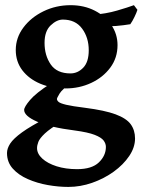

<svg xmlns="http://www.w3.org/2000/svg" viewBox="-20 -489 557 749"><path d="M506.8 51.3Q506.8 85.9 484.1 119.6Q461.4 153.3 423.6 180.7Q385.7 208 339.6 224.1Q293.5 240.2 246.6 240.2Q208 240.2 166.5 232.9Q125 225.6 88.6 209.7Q52.2 193.8 29.8 168.7Q7.3 143.6 7.3 107.9Q7.3 90.3 19.8 71Q32.2 51.8 65.9 27.3Q99.6 2.9 163.1 -29.8Q163.1 -29.8 176.8 -28.8Q190.4 -27.8 204.8 -24.7Q219.2 -21.5 220.7 -14.6Q175.3 12.7 155 31.7Q134.8 50.8 129.6 64.5Q124.5 78.1 124.5 88.9Q124.5 110.8 145 129.6Q165.5 148.4 200.9 159.7Q236.3 170.9 280.8 170.9Q338.4 170.9 365.7 144.5Q393.1 118.2 393.1 84Q393.1 71.3 384.3 59.3Q375.5 47.4 349.4 37.1Q323.2 26.9 271.5 20Q175.3 7.8 124.8 -14.4Q74.2 -36.6 74.2 -60.1Q74.2 -71.8 97.2 -98.9Q120.1 -126 176.8 -162.6L264.6 -170.9Q223.1 -141.6 212.6 -124.3Q202.1 -106.9 202.1 -103Q202.1 -97.2 208.5 -91.6Q214.8 -85.9 238 -80.3Q261.2 -74.7 312.5 -68.4Q388.7 -58.6 430.9 -43Q473.1 -27.3 490 -4.2Q506.8 19 506.8 51.3ZM516.1 -450.7Q512.7 -439.5 504.6 -422.9Q496.6 -406.2 488.3 -394.5Q461.9 -390.1 432.9 -387.7Q403.8 -385.3 362.3 -386.7L343.3 -431.6Q393.6 -435.1 436.8 -447.8Q480 -460.4 502.4 -468.8ZM438.5 -313Q438.5 -263.2 410.2 -225.1Q381.8 -187 335.7 -165.5Q289.6 -144 235.8 -144Q180.7 -144 136.7 -162.6Q92.8 -181.2 67.1 -214.8Q41.5 -248.5 41.5 -293.9Q41.5 -341.8 71.3 -381.6Q101.1 -421.4 149.9 -445.1Q198.7 -468.8 255.4 -468.8Q308.1 -468.8 349.6 -447.5Q391.1 -426.3 414.8 -390.9Q438.5 -355.5 438.5 -313ZM326.2 -293Q326.2 -342.3 300.3 -377.4Q274.4 -412.6 225.1 -412.6Q201.2 -412.6 177.5 -389.9Q153.8 -367.2 153.8 -321.8Q153.8 -272.5 178 -237.5Q202.1 -202.6 254.9 -202.6Q283.2 -202.6 304.7 -224.9Q326.2 -247.1 326.2 -293Z"/></svg>

Font: Gentium Plus
Style: Bold
Weight: 700
Designer: Victor Gaultney, Annie Olsen, Iska Routamaa, Becca Hirsbrunner
Foundry: SIL International
Version: Version 6.101